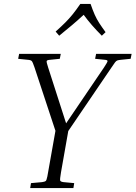

<svg xmlns="http://www.w3.org/2000/svg" viewBox="-20 -953 687 973"><path d="M356 -25 352 0H133L137 -25L193 -30Q207 -32 211.5 -35.5Q216 -39 220 -59L261 -290L155 -611Q146 -638 141 -643.5Q136 -649 121 -650L72 -655L77 -680H288L283 -655L234 -650Q218 -649 216.5 -643.5Q215 -638 224 -611L315 -328L507 -611Q525 -638 525 -643.5Q525 -649 511 -650L462 -655L467 -680H647L642 -655L593 -650Q582 -649 575.5 -647Q569 -645 563 -637Q557 -629 545 -611L326 -289L289 -79Q283 -44 285 -38Q287 -32 302 -30ZM515 -790 496 -772Q468 -800 445.5 -826Q423 -852 404 -878Q376 -852 346 -826.5Q316 -801 280 -772L262 -793Q291 -819 310.5 -838.5Q330 -858 347.5 -879.5Q365 -901 387 -933H439Q450 -901 460 -878.5Q470 -856 483 -836Q496 -816 515 -790Z"/></svg>

Font: Inria Serif Light
Style: Italic
Weight: 300
Italic angle: -10°
Designer: Black Foundry Team
Foundry: Black Foundry
Version: Version 1.000; ttfautohint (v1.8.3)